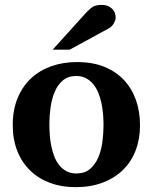

<svg xmlns="http://www.w3.org/2000/svg" viewBox="-20 -754 624 786"><path d="M403.8 -242.2Q403.8 -263.2 401.9 -286.4Q399.9 -309.6 395.3 -332Q390.6 -354.5 382.3 -374.5Q374 -394.5 361.6 -409.7Q349.1 -424.8 332 -433.8Q314.9 -442.9 292 -442.9Q258.3 -442.9 236.8 -424.3Q215.3 -405.8 203.4 -376.7Q191.4 -347.7 186.8 -313Q182.1 -278.3 182.1 -246.1Q182.1 -224.6 183.8 -201.2Q185.5 -177.7 190.2 -155.3Q194.8 -132.8 202.6 -112.8Q210.4 -92.8 222.9 -77.4Q235.4 -62 252.4 -53Q269.5 -43.9 293 -43.9Q327.1 -43.9 348.6 -62.3Q370.1 -80.6 382.3 -109.4Q394.5 -138.2 399.2 -173.3Q403.8 -208.5 403.8 -242.2ZM553.2 -241.2Q553.2 -185.1 535.4 -138.4Q517.6 -91.8 483.4 -58.3Q449.2 -24.9 400.1 -6.3Q351.1 12.2 289.1 12.2Q231.9 12.2 184.8 -5.4Q137.7 -22.9 103.8 -55.7Q69.8 -88.4 51 -135.5Q32.2 -182.6 32.2 -242.2Q32.2 -303.7 51.8 -351.6Q71.3 -399.4 106.2 -432.4Q141.1 -465.3 189.5 -482.7Q237.8 -500 295.9 -500Q357.9 -500 405.8 -481Q453.6 -461.9 486.3 -427.5Q519 -393.1 536.1 -345.7Q553.2 -298.3 553.2 -241.2ZM453.6 -681.2Q453.6 -676.3 451.4 -670.2Q449.2 -664.1 445.8 -658.2Q442.4 -652.3 437.5 -647.2Q432.6 -642.1 427.7 -639.2L265.6 -550.8H195.8L332.5 -702.1Q341.3 -711.4 348.4 -717.5Q355.5 -723.6 362.5 -727.3Q369.6 -731 377.4 -732.4Q385.3 -733.9 395.5 -733.9Q411.6 -733.9 422.6 -729Q433.6 -724.1 440.7 -716.6Q447.8 -709 450.7 -699.5Q453.6 -689.9 453.6 -681.2Z"/></svg>

Font: Charis SIL Phon
Style: Bold
Weight: 700
Foundry: SIL International
Version: Version 5.000